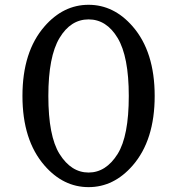

<svg xmlns="http://www.w3.org/2000/svg" viewBox="-20 -767 735 797"><path d="M164.6 -80.1Q73.2 -185.1 73.2 -368.7Q73.2 -552.2 164.6 -657.2Q242.7 -747.1 347.7 -747.1Q452.6 -747.1 530.8 -657.2Q622.1 -552.2 622.1 -368.7Q622.1 -185.1 530.8 -80.1Q452.6 9.8 347.7 9.8Q242.7 9.8 164.6 -80.1ZM468.3 -127.9Q514.6 -202.1 514.6 -368.7Q514.6 -532.2 468.3 -609.4Q421.9 -686.5 347.7 -686.5Q273.4 -686.5 227.1 -609.4Q180.7 -532.2 180.7 -368.7Q180.7 -202.1 227.1 -127.9Q275.4 -50.8 347.7 -50.8Q419.9 -50.8 468.3 -127.9Z"/></svg>

Font: Classica
Style: Book
Weight: 400
Designer: Wojciech Kalinowski "wmk69" (wmk69@o2.pl)
Foundry: Wojciech Kalinowski "wmk69" (wmk69@o2.pl)
Version: Version 2.1.1; 2021-05-14